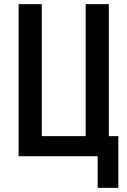

<svg xmlns="http://www.w3.org/2000/svg" viewBox="-20 -755 616 928"><path d="M552 153V-97H506V-735H394V-97H182V-735H70V0H452V153Z"/></svg>

Font: Iosevka Sparkle Semibold
Style: Regular
Weight: 600
Designer: Belleve Invis
Foundry: Belleve Invis
Version: Version 4.5.0; ttfautohint (v1.8.3)